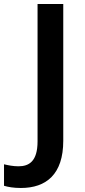

<svg xmlns="http://www.w3.org/2000/svg" viewBox="-96 -734 425 956"><path d="M8 202C134 202 219 134 219 -33V-714H91V-30C91 70 48 94 -4 94C-31 94 -55 89 -76 84V191C-56 197 -29 202 8 202Z"/></svg>

Font: Noto Sans Myanmar SemiBold
Style: Regular
Weight: 600
Designer: Monotype Design Team
Foundry: Monotype Imaging Inc.
Version: Version 2.107